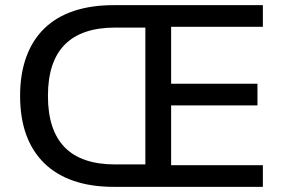

<svg xmlns="http://www.w3.org/2000/svg" viewBox="-20 -725 1091 745"><path d="M421 0Q334 0 266.5 -23Q199 -46 152.5 -91Q106 -136 82 -201.5Q58 -267 58 -353Q58 -438 82 -504Q106 -570 152.5 -615Q199 -660 266.5 -682.5Q334 -705 421 -705H1000V-621H644V-400H979V-316H644V-84H1000V0ZM427 -87H544V-618H427Q297 -618 231.5 -552Q166 -486 166 -353Q166 -220 231 -153.5Q296 -87 427 -87Z"/></svg>

Font: Nunito Sans 12pt SemiBold
Style: Regular
Weight: 600
Designer: Vernon Adams
Foundry: Vernon Adams
Version: Version 3.101;gftools[0.9.27]